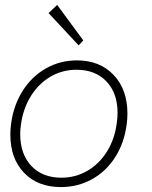

<svg xmlns="http://www.w3.org/2000/svg" viewBox="-20 -750 616 779"><path d="M22 -204Q22 -226 25 -248Q35 -323 72 -381.5Q109 -440 166.5 -472.5Q224 -505 292 -505Q385 -505 441 -446Q497 -387 497 -289Q497 -268 494 -245Q484 -170 447.5 -112.5Q411 -55 353.5 -23Q296 9 227 9Q133 9 77.5 -49Q22 -107 22 -204ZM454 -253Q457 -273 457 -292Q457 -372 412 -419.5Q367 -467 290 -467Q233 -467 185 -439Q137 -411 105.5 -360.5Q74 -310 65 -245Q62 -224 62 -206Q62 -125 107 -77Q152 -29 229 -29Q286 -29 334.5 -57Q383 -85 414.5 -136Q446 -187 454 -253ZM177 -697 212 -730 318 -586 299 -566Z"/></svg>

Font: Bellota Text Light
Style: Italic
Weight: 300
Italic angle: -7.5°
Designer: Kemie Guaida
Foundry: Kemie Guaida
Version: Version 4.001